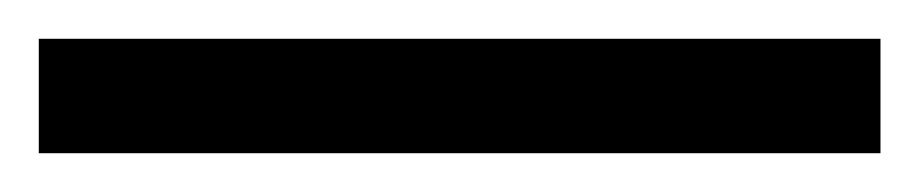

<svg xmlns="http://www.w3.org/2000/svg" viewBox="-25 63 474 99"><path d="M-5 142V83H429V142Z"/></svg>

Font: Noto Serif Khmer SemiCondensed Medium
Style: Regular
Weight: 500
Width: 4
Designer: Danh Hong and the Monotype Design Team
Foundry: Monotype Imaging Inc.
Version: Version 2.004; ttfautohint (v1.8.4.7-5d5b)